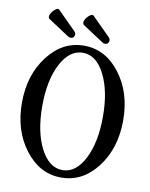

<svg xmlns="http://www.w3.org/2000/svg" viewBox="-93 -907 774 988"><g transform="rotate(10 294.5 -413.0)"><path d="M219 -704Q211 -704 202 -710L94 -781Q86 -789 92.5 -804Q99 -819 114 -831.5Q129 -844 136 -836L231 -741Q242 -730 237.5 -717Q233 -704 219 -704ZM398 -704Q391 -704 382 -710L274 -781Q266 -789 272 -804Q278 -819 293 -831.5Q308 -844 316 -836L411 -741Q422 -730 417 -717Q412 -704 398 -704ZM30 -332Q30 -477 106.5 -576.5Q183 -676 295 -676Q407 -676 483 -576.5Q559 -477 559 -332Q559 -186 483 -86.5Q407 13 295 13Q183 13 106.5 -86.5Q30 -186 30 -332ZM453 -333Q453 -467 409 -553Q365 -639 295 -639Q225 -639 180.5 -553.5Q136 -468 136 -333Q136 -198 180.5 -112Q225 -26 295 -26Q365 -26 409 -112Q453 -198 453 -333Z"/></g></svg>

Font: Junicode Cond Medium
Style: Regular
Weight: 500
Width: 3
Designer: Peter S. Baker
Version: Version 2.201